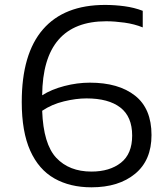

<svg xmlns="http://www.w3.org/2000/svg" viewBox="-20 -770 688 799"><path d="M360.5 9.5Q271.5 9.5 206.2 -27.5Q141 -64.5 105.8 -143Q70.5 -221.5 70.5 -345.5Q70.5 -546 158.8 -647.8Q247 -749.5 417 -749.5Q458 -749.5 498.5 -744Q539 -738.5 574 -725V-656Q539.5 -670 498.2 -675.8Q457 -681.5 422 -681.5Q158 -681.5 155.5 -373.5Q194 -398 247.8 -412Q301.5 -426 354 -426Q473.5 -426 542 -372Q610.5 -318 610.5 -208Q610.5 -103 542.2 -46.8Q474 9.5 360.5 9.5ZM340 -360.5Q296.5 -360.5 246 -348.2Q195.5 -336 155.5 -309Q160.5 -170.5 214.2 -113.2Q268 -56 360.5 -56Q436.5 -56 483.2 -92.8Q530 -129.5 530 -206Q530 -284.5 480.8 -322.5Q431.5 -360.5 340 -360.5Z"/></svg>

Font: Encode Sans Exp
Style: Regular
Weight: 400
Width: 7
Designer: Multiple Designers
Foundry: Impallari Type
Version: Version 3.002; ttfautohint (v1.8.3) -l 8 -r 50 -G 200 -x 14 